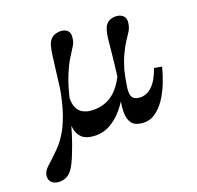

<svg xmlns="http://www.w3.org/2000/svg" viewBox="-89 -520 784 764"><g transform="rotate(-15 303.0 -138.0)"><path d="M225.8 -426.6Q244.4 -426.6 254.4 -416.9Q264.5 -407.3 262.9 -387.1Q262.9 -370.2 254.4 -354Q246 -337.9 233.9 -314.1Q221.8 -290.3 209.3 -250.8Q196.8 -211.3 187.9 -148.4L162.1 -187.9Q164.5 -249.2 165.7 -287.5Q166.9 -325.8 168.1 -347.2Q169.4 -368.5 171.8 -379.8Q175 -397.6 183.5 -407.7Q191.9 -417.7 203.6 -422.2Q215.3 -426.6 225.8 -426.6ZM21 116.9Q21 96.8 38.3 78.6Q55.6 60.5 78.2 33.9Q99.2 11.3 116.5 -21Q133.9 -53.2 146 -100Q158.1 -146.8 163.7 -215.3L191.9 -208.9Q191.1 -196.8 189.5 -184.7Q187.9 -172.6 185.5 -161.3Q177.4 -101.6 169 -56.9Q160.5 -12.1 152 19.8Q143.5 51.6 136.3 73.8Q129 96 121.8 110.5Q112.1 130.6 96.8 141.1Q81.5 151.6 60.5 151.6Q41.9 151.6 31.5 141.9Q21 132.3 21 116.9ZM196.8 -240.3 188.7 -173.4Q189.5 -138.7 199.6 -120.6Q209.7 -102.4 225.8 -96Q241.9 -89.5 258.1 -89.5Q305.6 -89.5 340.3 -114.9Q375 -140.3 397.6 -198.4L419.4 -185.5Q413.7 -161.3 400 -128.2Q386.3 -95.2 364.5 -62.9Q342.7 -30.6 312.1 -9.7Q281.5 11.3 241.1 11.3Q209.7 11.3 193.5 -2.4Q177.4 -16.1 171.4 -37.1Q165.3 -58.1 165.3 -81.5Q165.3 -104.8 166.1 -125L168.5 -240.3ZM454 -426.6Q471.8 -426.6 483.1 -416.9Q494.4 -407.3 492.7 -386.3Q491.9 -369.4 484.7 -354.8Q477.4 -340.3 466.5 -320.6Q455.6 -300.8 444.8 -270.6Q433.9 -240.3 425.8 -192.7L395.2 -185.5Q397.6 -246.8 398 -284.7Q398.4 -322.6 398.8 -344.4Q399.2 -366.1 401.6 -378.2Q404.8 -397.6 412.5 -407.7Q420.2 -417.7 431.5 -422.2Q442.7 -426.6 454 -426.6ZM401.6 -237.1 429.8 -216.9Q422.6 -166.1 421.8 -138.7Q421 -111.3 429.8 -100.4Q438.7 -89.5 458.1 -89.5Q487.9 -89.5 510.1 -113.7Q532.3 -137.9 545.2 -188.7L577.4 -185.5Q572.6 -153.2 562.5 -119Q552.4 -84.7 535.9 -54.8Q519.4 -25 496.8 -6.9Q474.2 11.3 443.5 11.3Q413.7 11.3 400 -4Q386.3 -19.4 383.5 -44.4Q380.6 -69.4 383.9 -96.8Z"/></g></svg>

Font: Playfair 12pt Medium
Style: Regular
Weight: 500
Designer: Claus Eggers Sørensen
Foundry: Claus Eggers Sørensen
Version: Version 2.000;gftools[0.9.28]